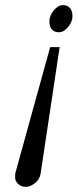

<svg xmlns="http://www.w3.org/2000/svg" viewBox="-20 -585 303 750"><path d="M40 91 176 -401H213L139 91Q136 115 117 130Q98 145 80.5 145Q63 145 51 133.5Q39 122 39 108.5Q39 95 40 91ZM225.5 -565Q244 -565 253.5 -553.5Q263 -542 263 -521Q263 -500 246 -479.5Q229 -459 210.5 -459Q192 -459 182.5 -470Q173 -481 173 -502.5Q173 -524 190 -544.5Q207 -565 225.5 -565Z"/></svg>

Font: Trochut
Style: Italic
Weight: 400
Italic angle: -12°
Designer: Andreu Balius
Foundry: Andreu Balius
Version: Version 1.001